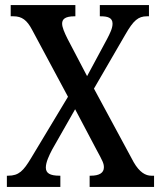

<svg xmlns="http://www.w3.org/2000/svg" viewBox="-20 -734 633 754"><path d="M7 0H217V-44H214C176 -44 160 -54 160 -76C160 -97 173 -124 185 -147L275 -305L359 -146C383 -102 388 -92 388 -77C388 -55 370 -44 336 -44H332V0H585V-44H574C552 -44 528 -57 505 -97L349 -386L472 -598C504 -654 523 -670 557 -670H565V-714H372V-670H375C402 -670 422 -665 422 -641C422 -623 412 -603 400 -580L322 -435L245 -582C233 -606 224 -627 224 -641C224 -657 233 -670 273 -670H276V-714H22V-670H33C66 -670 86 -655 106 -617L247 -354L102 -113C72 -63 54 -44 12 -44H7Z"/></svg>

Font: Noto Serif Devanagari Condensed Medium
Style: Regular
Weight: 500
Width: 3
Designer: Universal Thirst, Indian Type Foundry and the Monotype Design Team
Foundry: Monotype Imaging Inc.
Version: Version 2.004